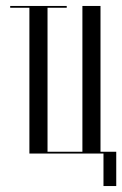

<svg xmlns="http://www.w3.org/2000/svg" viewBox="-20 -515 410 644"><path d="M78.6 0H317.1V-495H256.4V-6H139.4V-495H78.6ZM303.1 0H327.1V109H369.9V-6H303.1ZM203.8 -495H14.2V-489H78.6V0H139.4V-489H203.8Z"/></svg>

Font: Moniqa Black
Style: Regular
Weight: 900
Designer: Rajesh Rajput
Foundry: Rajesh Rajput
Version: Version 1.000